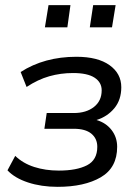

<svg xmlns="http://www.w3.org/2000/svg" viewBox="-20 -715 537 744"><path d="M203 9Q140 9 88.5 -8Q37 -25 9 -55L39 -111Q69 -82 112.5 -68Q156 -54 208 -54Q277 -54 317 -74.5Q357 -95 357 -146Q357 -178 334 -197Q311 -216 266 -216H152L161 -277H266Q314 -277 344 -300.5Q374 -324 374 -365Q374 -396 346.5 -414Q319 -432 263 -432Q215 -432 171 -419.5Q127 -407 83 -378L60 -436Q152 -495 276 -495Q359 -495 404.5 -462.5Q450 -430 450 -377Q450 -328 423 -295.5Q396 -263 354 -250Q391 -239 412.5 -211Q434 -183 434 -146Q434 -65 370.5 -28Q307 9 203 9ZM328 -609 341 -695H428L414 -609ZM154 -609 168 -695H253L241 -609Z"/></svg>

Font: Nunito Sans
Style: Italic
Weight: 400
Italic angle: -9°
Designer: Vernon Adams
Foundry: Vernon Adams
Version: Version 3.006; ttfautohint (v1.8.3)